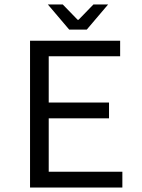

<svg xmlns="http://www.w3.org/2000/svg" viewBox="-20 -843 640 863"><path d="M195 -823H262L329 -754H333L400 -823H466L370 -710H291ZM115 -660H520V-590H199V-382H470V-311H199V-71H530V0H115Z"/></svg>

Font: Office Code Pro
Style: Regular
Weight: 400
Designer: Nathan Rutzky & Paul D. Hunt
Foundry: Adobe Systems Incorporated
Version: Version 1.004